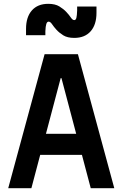

<svg xmlns="http://www.w3.org/2000/svg" viewBox="-20 -983 640 1003"><path d="M144 0 190 -174H408L454 0H577L387 -700H213L23 0ZM220 -284 297 -575H301L378 -284ZM116 -799H217V-820Q218 -846 222 -858Q226 -870 234 -870Q243 -870 252 -856.5Q261 -843 275 -827.5Q289 -812 310.5 -798.5Q332 -785 368 -785Q423 -785 453.5 -819.5Q484 -854 484 -916V-949H383V-928Q382 -901 379 -889.5Q376 -878 368 -878Q359 -878 350 -891.5Q341 -905 326.5 -920.5Q312 -936 290 -949.5Q268 -963 232 -963Q177 -963 146.5 -928.5Q116 -894 116 -832Z"/></svg>

Font: CommitMonoV142 ExtLt
Style: Regular
Weight: 200
Monospace: yes
Designer: Eigil Nikolajsen
Foundry: Eigil Nikolajsen
Version: Version 1.142